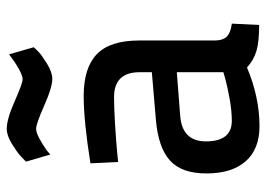

<svg xmlns="http://www.w3.org/2000/svg" viewBox="-130 -648 789 569"><g transform="rotate(-90 264.5 -363.5)"><path d="M429 -345V-119Q430 -95 442 -84.5Q454 -74 479 -71L475 10Q425 10 398 2Q371 -6 349 -26Q261 11 175 11Q107 11 71 -30Q35 -71 35 -146Q35 -220 73.5 -254.5Q112 -289 194 -296L335 -308V-344Q335 -420 261 -420Q228 -420 180 -417Q132 -414 100 -411L69 -408L65 -490Q190 -510 265 -510Q348 -510 388.5 -471Q429 -432 429 -345ZM335 -234 206 -224Q130 -218 130 -148Q130 -71 191 -71Q220 -71 256 -77.5Q292 -84 314 -90L335 -96ZM388 -731 409 -658Q404 -652 394.5 -643Q385 -634 360 -618.5Q335 -603 315 -603Q290 -603 236 -627Q182 -651 167 -651Q156 -651 137 -640.5Q118 -630 104 -620L91 -609L70 -681Q76 -687 86 -696.5Q96 -706 121.5 -722Q147 -738 167 -738Q196 -738 249 -714.5Q302 -691 314 -691Q324 -691 342.5 -701Q361 -711 374 -721Z"/></g></svg>

Font: TypoPRO Titillium Text
Style: 600 wt
Weight: 600
Designer: Accademia di Belle Arti di Urbino and others
Foundry: Accademia di Belle Arti di Urbino and others.
Version: Version 25.000